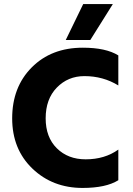

<svg xmlns="http://www.w3.org/2000/svg" viewBox="-20 -918 653 946"><path d="M563 -30Q502 8 387 8Q239 8 139.5 -87.5Q40 -183 40 -335Q40 -489 136.5 -586Q233 -683 388 -683Q502 -683 563 -645V-497Q488 -543 396 -543Q315 -543 260 -486.5Q205 -430 205 -335Q205 -242 260 -187.5Q315 -133 402 -133Q496 -133 563 -181ZM425 -721H304L390 -898H536Z"/></svg>

Font: Hind Guntur
Style: Bold
Weight: 700
Designer: Manushi Parikh, Hitesh Malaviya
Foundry: Indian Type Foundry
Version: Version 1.002;PS 1.0;hotconv 1.0.86;makeotf.lib2.5.63406; tt